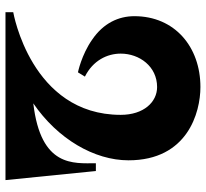

<svg xmlns="http://www.w3.org/2000/svg" viewBox="-46 -724 769 718"><g transform="rotate(90 339.0 -364.5)"><path d="M619 -338H590C590 -255 606 -132 366 -104C499 -195 579 -332 579 -460C579 -681 400 -729 305 -729C155 -729 40 -633 40 -482C40 -423 66 -366 128 -324C185 -284 250 -271 250 -271L266 -297C206 -327 180 -380 180 -431C180 -501 228 -567 305 -567C361 -567 409 -517 409 -431C409 -95 25 -29 25 -29V0H653Z"/></g></svg>

Font: Ouroboros
Style: Regular
Weight: 400
Designer: Ariel Martín Pérez
Foundry: Velvetyne Type Foundry
Version: Version 2.001;hotconv 1.0.109;makeotfexe 2.5.65596